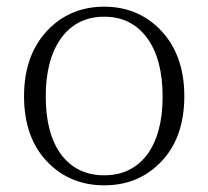

<svg xmlns="http://www.w3.org/2000/svg" viewBox="-20 -541 624 575"><path d="M126 -52Q52 -125 52 -253Q52 -380 127 -455Q194 -521 292 -521Q390 -521 457 -455Q532 -380 532 -253Q532 -124 457 -51Q391 14 292 14Q193 14 126 -52ZM420 -77Q467 -140 467 -252Q467 -364 420 -428Q373 -491 292 -491Q211 -491 164 -428Q117 -364 117 -252Q117 -140 164 -77Q211 -16 292 -16Q373 -16 420 -77Z"/></svg>

Font: Source Han Serif SC ExtraLight
Style: Regular
Weight: 250
Designer: Ryoko NISHIZUKA  (kana & ideographs); Frank Grießhammer (Latin, Greek & Cyrillic); Wenlong ZHANG  (bopomofo); Sandoll Co
Foundry: Adobe Systems Incorporated
Version: Version 1.001 October 20, 2017